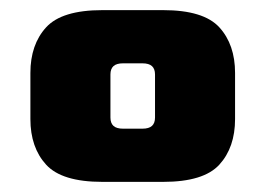

<svg xmlns="http://www.w3.org/2000/svg" viewBox="-20 -662 524 379"><path d="M444 -518V-427Q444 -371 413 -337Q382 -303 302 -303H182Q102 -303 71 -337Q40 -371 40 -427V-518Q40 -574 71 -608Q102 -642 182 -642H302Q382 -642 413 -608Q444 -574 444 -518ZM286 -430V-515Q286 -526 280 -531.5Q274 -537 261 -537H223Q210 -537 204 -531.5Q198 -526 198 -515V-430Q198 -419 204 -413.5Q210 -408 223 -408H261Q274 -408 280 -413.5Q286 -419 286 -430Z"/></svg>

Font: Teko Variable Light
Style: Regular
Weight: 300
Designer: Manushi Parikh, Jonny Pinhorn
Foundry: Indian Type Foundry
Version: Version 3.000